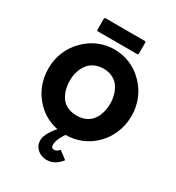

<svg xmlns="http://www.w3.org/2000/svg" viewBox="-299 -1220 1550 1693"><g transform="rotate(30 476.0 -374.0)"><path d="M53 -413C53 -289 99 -179 176 -102L183 -95C237 -41 307 -2 389 14C359 48 307 118 307 173C307 209 320 235 338 253L345 260C371 286 409 297 440 297C498 297 537 269 559 247L560 246L567 239C579 227 585 218 585 218L578 211L506 157L499 164C499 164 498 166 494 170C486 177 471 187 454 187C447 187 438 184 432 179C428 173 424 165 424 155C424 98 463 42 478 22C592 22 693 -23 767 -96L774 -103C851 -180 898 -290 898 -413C898 -535 851 -643 774 -720L767 -727C692 -802 589 -847 476 -847C364 -847 262 -802 186 -727L185 -726L178 -719C101 -642 53 -534 53 -413ZM270 -413C270 -482 292 -551 337 -599C371 -631 417 -652 476 -652C535 -652 580 -633 615 -600C659 -554 681 -483 681 -413C681 -343 661 -273 616 -226C583 -194 537 -174 476 -174C414 -174 367 -194 334 -226C290 -273 270 -343 270 -413ZM264 -1045 257 -1038V-918L264 -911H672L679 -918V-1038L672 -1045Z"/></g></svg>

Font: Hussar Woodtype
Style: Blk
Weight: 900
Foundry: Cannot Into Space Fonts
Version: Version 1.07